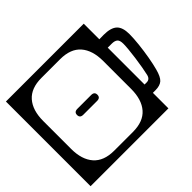

<svg xmlns="http://www.w3.org/2000/svg" viewBox="-192 -759 914 914"><g transform="rotate(45 265.0 -301.5)"><path d="M445.5 -521Q445.5 -512 445.5 -504H550V20H-20V-504H85Q84.5 -518.5 84.5 -533Q84.5 -581 103.8 -602Q123 -623 168.5 -623Q197 -623 236.2 -618.8Q275.5 -614.5 313.8 -607.8Q352 -601 377.5 -594Q417.5 -583.5 431.5 -567.8Q445.5 -552 445.5 -521ZM141.5 -531V-504H389.5V-518Q389.5 -539.5 365.5 -545Q348.5 -549 322.8 -553.5Q297 -558 269.2 -561.8Q241.5 -565.5 218 -567.8Q194.5 -570 181.5 -570Q157.5 -570 149.5 -560.2Q141.5 -550.5 141.5 -531ZM171 -444Q99 -444 59.5 -409.5Q20 -375 20 -305V-179Q20 -109.5 59.5 -74.8Q99 -40 171 -40H359Q431 -40 470.5 -74.8Q510 -109.5 510 -179V-305Q510 -375 470.5 -409.5Q431 -444 359 -444ZM285 -196Q285 -174 265 -174Q245 -174 245 -196V-289Q245 -311 265 -311Q285 -311 285 -289Z"/></g></svg>

Font: Honk Rounded
Style: Regular
Weight: 400
Designer: Noopur Datye & Yesha Goshar
Foundry: Ek Type
Version: Version 1.000